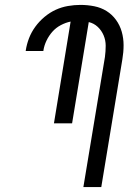

<svg xmlns="http://www.w3.org/2000/svg" viewBox="-20 -763 540 783"><path d="M320 0 408 -531Q411 -554 411 -576.5Q411 -599 402.5 -619Q394 -639 378.5 -653.5Q363 -668 342 -673L274 -260H200L268 -675Q248 -671 228 -660.5Q208 -650 193.5 -633.5Q179 -617 169.5 -597Q160 -577 157 -557V-555H85V-557Q89 -583 98.5 -607.5Q108 -632 124 -654Q140 -676 161.5 -694Q183 -712 207 -723Q231 -734 257 -738.5Q283 -743 308 -743Q337 -743 364.5 -737.5Q392 -732 414.5 -718Q437 -704 453 -682Q469 -660 476.5 -633.5Q484 -607 484 -578.5Q484 -550 479 -521L393 0Z"/></svg>

Font: Iosevka Fixed
Style: Italic
Weight: 400
Italic angle: -9°
Monospace: yes
Designer: Belleve Invis
Foundry: Belleve Invis
Version: Version 33.2.4